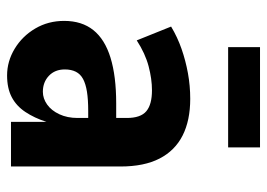

<svg xmlns="http://www.w3.org/2000/svg" viewBox="-126 -617 754 542"><g transform="rotate(90 251.0 -346.0)"><path d="M193 11Q153 11 117.5 -10.5Q82 -32 60.5 -68.5Q39 -105 39 -150Q39 -200 65 -232.5Q91 -265 143 -281Q195 -297 272 -297H328V-218H293Q261 -218 239 -214.5Q217 -211 203 -203.5Q189 -196 182.5 -183Q176 -170 176 -152Q176 -124 194 -107Q212 -90 239 -90Q258 -90 275 -102Q292 -114 302.5 -136.5Q313 -159 313 -188V-327Q313 -366 294 -382Q275 -398 235 -398Q203 -398 167 -388.5Q131 -379 94 -355L55 -452Q85 -470 118 -481.5Q151 -493 186.5 -499.5Q222 -506 259 -506Q320 -506 362.5 -484.5Q405 -463 427.5 -419.5Q450 -376 450 -309V0H324V-100Q313 -66 296 -40.5Q279 -15 254 -2Q229 11 193 11ZM113 -613V-703H396V-613Z"/></g></svg>

Font: Nunito Sans 10pt Condensed ExtraBold
Style: Regular
Weight: 800
Width: 3
Designer: Vernon Adams
Foundry: Vernon Adams
Version: Version 3.101;gftools[0.9.27]